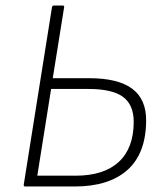

<svg xmlns="http://www.w3.org/2000/svg" viewBox="-20 -675 597 695"><path d="M71 0Q65 0 66 -7L168 -648Q169 -655 175 -655H206Q214 -655 212 -648L171 -392H302Q408 -392 459 -353.5Q510 -315 509 -237Q508 -119 441 -59.5Q374 0 251 0ZM115 -39H253Q356 -39 410 -89Q464 -139 464 -234Q464 -296 425 -324.5Q386 -353 300 -353H165Z"/></svg>

Font: Sofia Sans ExtraLight
Style: Italic
Weight: 250
Italic angle: -9°
Version: Version 4.100-B